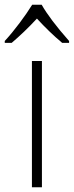

<svg xmlns="http://www.w3.org/2000/svg" viewBox="-46 -786 310 806"><path d="M-26 -606H3C38 -636 70 -666 109 -708C144 -670 178 -637 215 -606H244V-614C190 -675 151 -727 129 -766H89C62 -722 14 -657 -26 -614ZM88 0H130V-530H88Z"/></svg>

Font: Kathrein 35 Thin
Style: Regular
Weight: 250
Designer: Lazydogs Typefoundry, based on Open Sans by Ascender Corporation
Foundry: Lazydogs Typefoundry
Version: Version 1.003;PS 001.003;hotconv 1.0.88;makeotf.lib2.5.64775